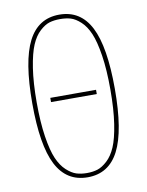

<svg xmlns="http://www.w3.org/2000/svg" viewBox="-84 -801 669 872"><g transform="rotate(-10 250.0 -365.0)"><path d="M144.5 -355.5V-375H355.5V-355.5ZM394 -80.6Q347.7 9.8 250 9.8Q152.3 9.8 106 -80.6Q59.6 -170.9 59.6 -364.7Q59.6 -558.6 106 -649.4Q152.3 -740.2 250 -740.2Q347.7 -740.2 394 -649.4Q440.4 -558.6 440.4 -364.7Q440.4 -170.9 394 -80.6ZM201.2 -16.6Q222.7 -9.8 250 -9.8Q277.3 -9.8 298.8 -16.6Q320.3 -23.4 343.8 -44.9Q367.2 -66.4 383.3 -103.5Q399.4 -140.6 409.7 -207.5Q419.9 -274.4 419.9 -365.2Q419.9 -456.1 409.7 -522.5Q399.4 -588.9 383.3 -626.5Q367.2 -664.1 343.8 -685.5Q320.3 -707 298.8 -713.4Q277.3 -719.7 250 -719.7Q222.7 -719.7 201.2 -713.4Q179.7 -707 156.2 -685.5Q132.8 -664.1 116.7 -626.5Q100.6 -588.9 90.3 -522.5Q80.1 -456.1 80.1 -365.2Q80.1 -274.4 90.3 -207.5Q100.6 -140.6 116.7 -103.5Q132.8 -66.4 156.2 -44.9Q179.7 -23.4 201.2 -16.6Z"/></g></svg>

Font: Mgen+ 1m thin
Style: Regular
Weight: 100
Designer: [Source Han Sans]
Ryoko NISHIZUKA  (kana & ideographs); Paul D. Hunt (Latin, Greek & Cyrillic); Wenlong ZHANG  (bopomofo
Version: Version 1.059.20150602